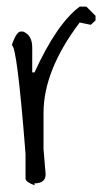

<svg xmlns="http://www.w3.org/2000/svg" viewBox="-20 -555 323 573"><path d="M217.8 -535.2H237.8L265.1 -507.8V-494.1L251 -481L217.8 -487.8Q109.9 -345.2 109.9 -217.8V-109.9L116.2 -35.2Q116.2 -7.8 83 -7.8V-2Q56.2 -12.2 56.2 -22V-96.2Q30.8 -419.9 15.1 -419.9Q28.8 -460.9 42 -460.9H48.8Q76.2 -450.2 76.2 -413.1V-338.9H83Q149.9 -484.9 217.8 -535.2Z"/></svg>

Font: Loved by the King
Style: Regular
Weight: 400
Designer: Kimberly Geswein
Foundry: Kimberly Geswein
Version: Version 1.002 2006